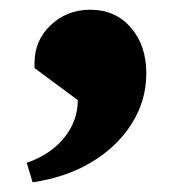

<svg xmlns="http://www.w3.org/2000/svg" viewBox="-20 -206 372 395"><path d="M47 169 35 129Q84 112 112 77.5Q140 43 140 0L51 -66V-76Q51 -123 84.5 -154.5Q118 -186 166 -186Q217 -186 249 -149.5Q281 -113 281 -55Q281 1 251 48.5Q221 96 168.5 127.5Q116 159 47 169Z"/></svg>

Font: Platypi ExtraBold
Style: Regular
Weight: 800
Designer: David Sargent
Foundry: Bolt Cutter Type
Version: Version 1.200; ttfautohint (v1.8.4.7-5d5b)